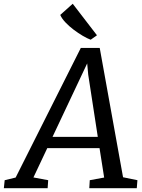

<svg xmlns="http://www.w3.org/2000/svg" viewBox="-79 -997 754 1017"><path d="M349.1 -743.2H449.2L572.8 -58.1L648.9 -42.5L645.5 0H394L396.5 -42.5L472.7 -56.6L448.2 -212.4H171.4L98.1 -57.1L176.3 -42.5L173.3 0H-58.6L-54.2 -42.5L3.9 -56.6ZM439 -272 388.2 -602.1 382.8 -661.1 199.2 -272ZM401.4 -786.6Q383.8 -793 359.6 -807.1Q335.4 -821.3 311.5 -839.4Q287.6 -857.4 268.1 -877.9Q248.5 -898.4 240.2 -918L306.2 -977.1L434.6 -810.1L401.4 -786.6Z"/></svg>

Font: Merriweather
Style: Italic
Weight: 400
Italic angle: -7°
Designer: Eben Sorkin ( eben@eyebytes.com )
Foundry: Eben Sorkin ( eben@eyebytes.com )
Version: Version 1.005; ttfautohint (v0.97) -l 13 -r 13 -G 200 -x 24 